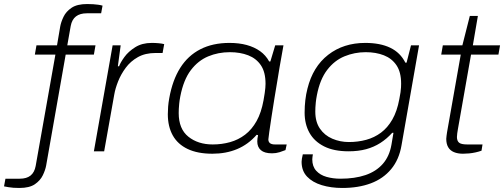

<svg xmlns="http://www.w3.org/2000/svg" viewBox="-96 -751 2502 953"><path d="M0 182Q-16 182 -29.5 181Q-43 180 -54.5 178Q-66 176 -76 174L-69 136H2Q36 136 55.5 120.5Q75 105 81 73L179 -480H77L85 -526H187L203 -620Q207 -642 219.5 -668Q232 -694 259.5 -712.5Q287 -731 337 -731Q354 -731 367 -730Q380 -729 391.5 -727.5Q403 -726 413 -723L406 -685H335Q301 -685 281 -669.5Q261 -654 255 -622L238 -526H378L370 -480H230L133 71Q129 93 116.5 119Q104 145 77 163.5Q50 182 0 182Z M370 0 463 -526H503L489 -422H495Q502 -441 521.5 -468Q541 -495 575 -516.5Q609 -538 657 -538Q674 -538 691 -536.5Q708 -535 719 -532L711 -488H676Q625 -488 588.5 -467.5Q552 -447 528 -414.5Q504 -382 490 -346.5Q476 -311 471 -281L421 0Z M958 12Q885 12 835.5 -11.5Q786 -35 761.5 -79Q737 -123 737 -184Q737 -202 738.5 -221.5Q740 -241 744 -263Q760 -353 798.5 -414Q837 -475 898.5 -506.5Q960 -538 1043 -538Q1091 -538 1129 -527.5Q1167 -517 1195 -497Q1223 -477 1240 -446H1246L1270 -526H1311L1292 -419Q1288 -394 1281 -352Q1274 -310 1266 -262Q1258 -214 1251.5 -170Q1245 -126 1240.5 -95.5Q1236 -65 1236 -59Q1236 -47 1244 -40.5Q1252 -34 1269 -34H1327L1321 -6Q1309 -1 1291.5 4.5Q1274 10 1254 10Q1217 10 1199 -5.5Q1181 -21 1181 -49Q1181 -56 1182 -64Q1183 -72 1185 -80L1178 -82Q1136 -34 1081 -11Q1026 12 958 12ZM960 -34Q1005 -34 1046 -45.5Q1087 -57 1120.5 -82.5Q1154 -108 1177.5 -150Q1201 -192 1212 -253Q1216 -275 1218 -289.5Q1220 -304 1221 -315Q1222 -326 1222 -335Q1222 -393 1199 -427Q1176 -461 1136 -476.5Q1096 -492 1045 -492Q987 -492 937 -471Q887 -450 851 -402.5Q815 -355 799 -273Q795 -252 793.5 -236.5Q792 -221 791.5 -210.5Q791 -200 791 -190Q791 -111 839 -72.5Q887 -34 960 -34Z M1603 182Q1547 182 1501 168Q1455 154 1428 125.5Q1401 97 1401 52Q1401 45 1402.5 36.5Q1404 28 1407 15H1457Q1456 22 1455 28Q1454 34 1454 40Q1454 75 1473.5 96.5Q1493 118 1525 127Q1557 136 1594 136Q1665 136 1718 118Q1771 100 1804 62.5Q1837 25 1847 -33Q1849 -48 1852 -62.5Q1855 -77 1857 -92H1851Q1824 -62 1792 -41.5Q1760 -21 1721.5 -10.5Q1683 0 1634 0Q1561 0 1512.5 -24.5Q1464 -49 1440 -92Q1416 -135 1416 -192Q1416 -224 1419.5 -254Q1423 -284 1430 -311Q1457 -420 1533 -479Q1609 -538 1717 -538Q1791 -538 1841 -514Q1891 -490 1916 -440H1922L1944 -526H1984L1897 -30Q1885 41 1845.5 88.5Q1806 136 1744.5 159Q1683 182 1603 182ZM1636 -46Q1681 -46 1721.5 -57Q1762 -68 1795 -92.5Q1828 -117 1851.5 -158Q1875 -199 1886 -259Q1890 -279 1892 -293Q1894 -307 1894.5 -317.5Q1895 -328 1895 -336Q1895 -393 1872 -427Q1849 -461 1809.5 -476.5Q1770 -492 1719 -492Q1664 -492 1614 -471.5Q1564 -451 1528 -404Q1492 -357 1477 -279Q1473 -258 1471.5 -243Q1470 -228 1469.5 -217.5Q1469 -207 1469 -197Q1469 -146 1492 -112.5Q1515 -79 1553.5 -62.5Q1592 -46 1636 -46Z M2202 12Q2176 12 2157 4Q2138 -4 2128.5 -20.5Q2119 -37 2119 -62Q2119 -69 2120.5 -77.5Q2122 -86 2123 -95L2191 -480H2094L2102 -526H2199L2236 -672H2276L2251 -526H2386L2378 -480H2242L2177 -111Q2175 -99 2173.5 -89Q2172 -79 2172 -71Q2172 -52 2182.5 -43Q2193 -34 2223 -34H2299L2294 -3Q2280 2 2264 5.5Q2248 9 2232 10.5Q2216 12 2202 12Z"/></svg>

Font: Archivo Expanded Thin
Style: Italic
Weight: 250
Width: 7
Italic angle: -10°
Designer: Hector Gatti
Foundry: Omnibus-Type
Version: Version 2.001